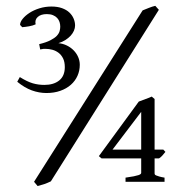

<svg xmlns="http://www.w3.org/2000/svg" viewBox="-20 -623 626 658"><path d="M154.3 -1.5Q143.1 3.9 132.6 7.6Q122.1 11.2 108.9 14.6L96.7 0L468.8 -587.4Q478.5 -591.3 490 -595.9Q501.5 -600.6 512.2 -603L524.4 -589.4ZM546.9 -102.5Q541 -95.2 536.1 -89.6Q531.2 -84 524.9 -80.1H509.8V-28.3Q509.8 -26.4 510.7 -24.9Q511.7 -23.4 515.4 -21.7Q519 -20 525.9 -18.1Q532.7 -16.1 543.9 -14.2V0H410.2V-14.2Q427.7 -16.6 438.5 -18.8Q449.2 -21 454.8 -22.9Q460.4 -24.9 462.2 -26.9Q463.9 -28.8 463.9 -30.8V-80.1H328.1L318.8 -87.9L455.6 -274.9Q466.8 -279.3 479.2 -283.7Q491.7 -288.1 500 -292L509.8 -283.7V-110.4H539.6ZM253.4 -400.9Q253.4 -380.9 245.6 -363.3Q237.8 -345.7 222.9 -332.5Q208 -319.3 186.8 -311.8Q165.5 -304.2 139.2 -304.2Q114.3 -304.2 89.1 -313.2Q64 -322.3 39.1 -342.8L47.9 -358.9Q72.8 -343.3 92 -337.6Q111.3 -332 131.8 -332Q164.1 -332 183.1 -347.4Q202.1 -362.8 202.1 -393.1Q202.1 -410.6 196.3 -422.6Q190.4 -434.6 180.9 -441.9Q171.4 -449.2 159.7 -452.4Q147.9 -455.6 136.2 -455.6H130.4Q128.9 -455.6 127.4 -455.3Q126 -455.1 124 -454.6Q122.1 -454.1 117.7 -453.6L114.3 -471.7Q138.2 -477.5 152.6 -484.9Q167 -492.2 174.6 -500.2Q182.1 -508.3 184.3 -516.4Q186.5 -524.4 186.5 -531.7Q186.5 -539.6 184.1 -547.4Q181.6 -555.2 176 -561.3Q170.4 -567.4 161.6 -571Q152.8 -574.7 140.6 -574.7Q120.1 -574.7 109.4 -564.9Q98.6 -555.2 102.1 -539.6Q92.8 -535.2 80.3 -533Q67.9 -530.8 56.2 -529.8L48.8 -537.6Q48.8 -547.4 57.6 -558.3Q66.4 -569.3 81.1 -578.9Q95.7 -588.4 115.2 -594.5Q134.8 -600.6 156.2 -600.6Q177.2 -600.6 192.6 -595Q208 -589.4 217.8 -580.1Q227.5 -570.8 232.4 -559.1Q237.3 -547.4 237.3 -535.6Q237.3 -526.9 233.4 -517.8Q229.5 -508.8 222.2 -500.7Q214.8 -492.7 204.1 -485.8Q193.4 -479 180.2 -475.1Q195.8 -473.6 209.2 -467Q222.7 -460.4 232.4 -450.4Q242.2 -440.4 247.8 -427.7Q253.4 -415 253.4 -400.9ZM463.9 -239.7 365.7 -110.4H463.9Z"/></svg>

Font: Noto Serif Devanagari
Style: Bold
Weight: 700
Designer: Monotype Design Team
Foundry: Monotype Imaging Inc.
Version: Version 1.01